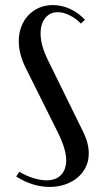

<svg xmlns="http://www.w3.org/2000/svg" viewBox="-20 -728 394 757"><path d="M241 -97Q241 -140 207 -208L81 -461Q54 -515 54 -566Q54 -597 64 -623Q74 -649 92 -668Q110 -687 134.5 -697.5Q159 -708 188 -708Q223 -708 256 -693Q289 -678 315 -650L299 -635Q280 -655 255 -667.5Q230 -680 207 -680Q177 -680 158.5 -657Q140 -634 140 -596Q140 -550 168 -493L309 -206Q330 -163 330 -123Q330 -94 318.5 -70Q307 -46 286.5 -28.5Q266 -11 237.5 -1Q209 9 176 9Q142 9 108.5 -1.5Q75 -12 44 -32L56 -51Q82 -35 111 -26Q140 -17 164 -17Q200 -17 220.5 -38Q241 -59 241 -97Z"/></svg>

Font: Moniqa SemBd Heading
Style: Regular
Weight: 600
Designer: Rajesh Rajput
Foundry: Rajesh Rajput
Version: Version 1.000